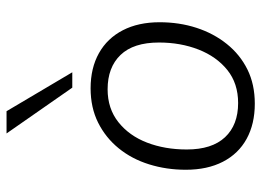

<svg xmlns="http://www.w3.org/2000/svg" viewBox="-126 -665 799 587"><g transform="rotate(-90 273.5 -371.5)"><path d="M250 8Q188 8 142.5 -17Q97 -42 72.5 -89.5Q48 -137 48 -203Q48 -262 64.5 -315Q81 -368 113.5 -408Q146 -448 192 -471Q238 -494 297 -494Q359 -494 404.5 -468.5Q450 -443 474.5 -395.5Q499 -348 499 -283Q499 -223 482 -170.5Q465 -118 432.5 -77.5Q400 -37 354.5 -14.5Q309 8 250 8ZM252 -43Q312 -43 353 -76Q394 -109 415.5 -164Q437 -219 437 -285Q437 -363 399 -402.5Q361 -442 294 -442Q235 -442 193.5 -409Q152 -376 131 -321.5Q110 -267 110 -200Q110 -123 147.5 -83Q185 -43 252 -43ZM299 -550 159 -751H227L346 -550Z"/></g></svg>

Font: Nunito Sans 12pt Light
Style: Italic
Weight: 300
Italic angle: -9°
Designer: Vernon Adams
Foundry: Vernon Adams
Version: Version 3.101;gftools[0.9.27]